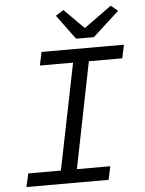

<svg xmlns="http://www.w3.org/2000/svg" viewBox="-58 -899 715 945"><g transform="rotate(-5 300.0 -426.5)"><path d="M34 0H440L454 -66H289L394 -590H559L573 -656H166L152 -590H316L210 -66H49L34 0ZM341 -706H429L559 -825L525 -853L391 -756H387L291 -852L252 -827L341 -706Z"/></g></svg>

Font: Source Code Variable
Style: Italic
Weight: 400
Italic angle: -11°
Monospace: yes
Designer: Paul D. Hunt, Teo Tuominen
Foundry: Adobe Systems Incorporated
Version: Version 1.005;PS 1.0;hotconv 16.6.54;makeotf.lib2.5.65590